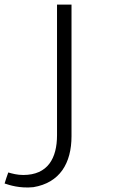

<svg xmlns="http://www.w3.org/2000/svg" viewBox="-39 -710 546 835"><path d="M-19 88C2 95 47 110 106 104C221 85 272 0 272 -118V-690H209V-122C209 -22 169 51 62 51C36 51 14 45 -3 40C-9 56 -14 72 -19 88Z"/></svg>

Font: Repo Light
Style: Regular
Weight: 300
Designer: Stefan Peev
Foundry: Context Ltd
Version: Version 001.502